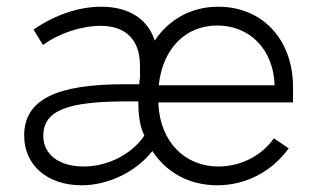

<svg xmlns="http://www.w3.org/2000/svg" viewBox="-20 -546 945 572"><path d="M223 6C303 6 385 -34 434 -96C475 -33 543 6 627 6C713 6 790 -35 840 -104L796 -134C759 -81 696 -50 631 -50C529 -50 458 -125 452 -234V-241H853V-286C853 -428 762 -526 630 -526C549 -526 482 -487 441 -425C421 -488 365 -526 282 -526C215 -526 144 -502 80 -458L108 -412C156 -447 222 -469 280 -469C355 -469 397 -427 397 -351C397 -345 397 -321 397 -313C396 -310 395 -301 395 -295H350C149 -295 52 -250 52 -142C52 -54 121 6 223 6ZM453 -292C464 -399 531 -470 627 -470C724 -470 794 -399 798 -294V-292ZM410 -142C372 -86 301 -50 229 -50C156 -50 109 -86 109 -141C109 -219 184 -244 362 -244H392C392 -210 395 -173 410 -142Z"/></svg>

Font: Fixel Text Light
Style: Regular
Weight: 300
Width: 4
Designer: AlfaBravo + MacPaw
Foundry: Kyrylo Tkachov, Marchela Mozhyna, Serhii Makarenko, Maria Weinstein, Zakhar Kryvoshyya
Version: Version 1.211